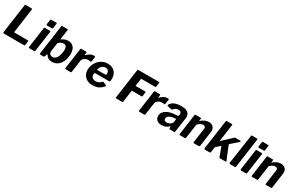

<svg xmlns="http://www.w3.org/2000/svg" viewBox="225 -2362 6121 3991"><g transform="rotate(30 3285.5 -366.0)"><path d="M134 -725Q137 -742 150 -742H298Q313 -742 308 -720L228 -143Q225 -128 237 -128H558Q574 -128 571 -108L558 -13Q557 -5 553 -2.5Q549 0 540 0H56Q33 0 36 -25L134 -725Z M802 -20Q800 -6 795 -3Q790 0 776 0H670Q657 0 652.5 -7Q648 -14 649 -25L718 -515Q719 -525 722 -527.5Q725 -530 733 -530H860Q867 -530 869.5 -523Q872 -516 871 -508ZM887 -615Q885 -602 879.5 -598Q874 -594 860 -594H745Q735 -594 732 -602Q729 -610 731 -621L746 -722Q749 -742 764 -742H891Q898 -742 900.5 -735Q903 -728 901 -719Z M936 0Q923 0 918 -7.5Q913 -15 914 -26L1013 -727Q1014 -737 1017.5 -739.5Q1021 -742 1027 -742H1156Q1164 -742 1165.5 -735Q1167 -728 1165 -719L1134 -493Q1133 -485 1136 -484Q1139 -483 1147 -490Q1166 -504 1188 -515.5Q1210 -527 1236 -533.5Q1262 -540 1291 -540Q1352 -540 1391.5 -513.5Q1431 -487 1451.5 -439.5Q1472 -392 1472 -327Q1472 -269 1457 -209.5Q1442 -150 1410 -100Q1378 -50 1328 -20Q1278 10 1208 10Q1172 10 1144 -1.5Q1116 -13 1095 -32Q1074 -51 1061 -73Q1058 -78 1052.5 -77Q1047 -76 1043 -64L1029 -18Q1026 -7 1021 -3.5Q1016 0 1006 0ZM1089 -178Q1086 -149 1095.5 -127.5Q1105 -106 1124.5 -95Q1144 -84 1169 -84Q1211 -84 1240 -110Q1269 -136 1285.5 -175Q1302 -214 1310 -257.5Q1318 -301 1318 -336Q1318 -391 1297.5 -416.5Q1277 -442 1237 -442Q1202 -442 1172.5 -425.5Q1143 -409 1120 -385Z M1544 0Q1532 0 1527 -7.5Q1522 -15 1523 -25L1592 -516Q1593 -525 1596 -527.5Q1599 -530 1606 -530H1725Q1733 -530 1737 -525Q1741 -520 1739 -509L1732 -464Q1731 -454 1734.5 -453.5Q1738 -453 1745 -459Q1768 -484 1795.5 -502Q1823 -520 1850.5 -530Q1878 -540 1901 -540Q1921 -540 1931.5 -537Q1942 -534 1941 -525L1925 -413Q1924 -402 1921.5 -399Q1919 -396 1913 -397Q1893 -400 1874.5 -401Q1856 -402 1845 -402Q1825 -402 1803.5 -394.5Q1782 -387 1763 -373.5Q1744 -360 1731.5 -343.5Q1719 -327 1717 -311L1676 -19Q1674 -6 1669 -3Q1664 0 1650 0H1544Z M2179 10Q2107 10 2053 -19.5Q1999 -49 1968.5 -101Q1938 -153 1938 -222Q1938 -284 1960.5 -340.5Q1983 -397 2023.5 -442.5Q2064 -488 2119.5 -514Q2175 -540 2242 -540Q2311 -540 2362.5 -512.5Q2414 -485 2442.5 -433Q2471 -381 2471 -307Q2471 -294 2470 -280Q2469 -266 2467 -251Q2466 -243 2461 -239.5Q2456 -236 2444 -236H2107Q2097 -236 2094 -223Q2091 -210 2091 -193Q2091 -145 2122 -120Q2153 -95 2201 -95Q2239 -95 2272 -110.5Q2305 -126 2337 -161Q2342 -166 2347.5 -165.5Q2353 -165 2360 -162L2426 -131Q2446 -122 2433 -105Q2393 -61 2354.5 -35.5Q2316 -10 2273.5 0Q2231 10 2179 10ZM2306 -316Q2316 -316 2323 -324.5Q2330 -333 2330 -355Q2330 -391 2308.5 -418.5Q2287 -446 2243 -446Q2210 -446 2181 -429Q2152 -412 2133 -382.5Q2114 -353 2110 -316Z M2837 -727Q2839 -737 2842 -739.5Q2845 -742 2852 -742H3354Q3366 -742 3364 -726L3350 -631Q3349 -621 3345.5 -617.5Q3342 -614 3330 -614H3007Q3001 -614 2998 -610.5Q2995 -607 2993 -595L2971 -439Q2970 -432 2972 -429.5Q2974 -427 2981 -427H3206Q3213 -427 3215 -424.5Q3217 -422 3216 -416L3202 -315Q3201 -307 3198 -304.5Q3195 -302 3185 -302H2964Q2957 -302 2954 -299Q2951 -296 2949 -284L2912 -18Q2911 -6 2907 -3Q2903 0 2891 0H2753Q2740 0 2738 -4.5Q2736 -9 2738 -25L2837 -727Z M3312 0Q3300 0 3295 -7.5Q3290 -15 3291 -25L3360 -516Q3361 -525 3364 -527.5Q3367 -530 3374 -530H3493Q3501 -530 3505 -525Q3509 -520 3507 -509L3500 -464Q3499 -454 3502.5 -453.5Q3506 -453 3513 -459Q3536 -484 3563.5 -502Q3591 -520 3618.5 -530Q3646 -540 3669 -540Q3689 -540 3699.5 -537Q3710 -534 3709 -525L3693 -413Q3692 -402 3689.5 -399Q3687 -396 3681 -397Q3661 -400 3642.5 -401Q3624 -402 3613 -402Q3593 -402 3571.5 -394.5Q3550 -387 3531 -373.5Q3512 -360 3499.5 -343.5Q3487 -327 3485 -311L3444 -19Q3442 -6 3437 -3Q3432 0 3418 0H3312Z M4002 -49Q3970 -18 3927.5 -4Q3885 10 3838 10Q3767 10 3727.5 -26.5Q3688 -63 3688 -120Q3688 -177 3717.5 -215.5Q3747 -254 3793.5 -278Q3840 -302 3895.5 -313Q3951 -324 4002 -325L4038 -328Q4057 -328 4060 -347L4063 -368Q4064 -372 4064 -376.5Q4064 -381 4064 -384Q4064 -414 4046 -429Q4028 -444 3995 -444Q3963 -444 3932 -431Q3901 -418 3878 -382Q3875 -377 3870.5 -375.5Q3866 -374 3856 -376L3759 -399Q3753 -401 3749.5 -408Q3746 -415 3754 -432Q3787 -488 3851 -514Q3915 -540 4003 -540Q4078 -540 4124 -522Q4170 -504 4191 -472Q4212 -440 4212 -397Q4212 -390 4211.5 -383Q4211 -376 4210 -368L4160 -18Q4159 -5 4156 -2.5Q4153 0 4142 0H4039Q4029 0 4026 -7Q4023 -14 4022 -26L4023 -52Q4021 -70 4002 -49ZM4045 -241Q4046 -249 4044.5 -251.5Q4043 -254 4035 -253L3999 -250Q3978 -249 3951 -243Q3924 -237 3899 -225.5Q3874 -214 3857.5 -194Q3841 -174 3841 -144Q3841 -121 3858 -106Q3875 -91 3906 -91Q3934 -91 3956.5 -99Q3979 -107 3995 -119Q4012 -132 4023 -146.5Q4034 -161 4036 -176Z M4280 0Q4270 0 4267.5 -7.5Q4265 -15 4266 -25L4335 -516Q4336 -525 4339 -527.5Q4342 -530 4349 -530H4477Q4483 -530 4485.5 -527.5Q4488 -525 4486 -517L4479 -467Q4478 -455 4489 -465Q4530 -499 4574 -519.5Q4618 -540 4664 -540Q4732 -540 4770 -503Q4808 -466 4808 -406Q4808 -399 4807.5 -392Q4807 -385 4806 -378L4756 -20Q4754 -8 4749 -4Q4744 0 4731 0H4616Q4605 0 4603 -7Q4601 -14 4602 -25L4649 -359Q4650 -365 4650.5 -370Q4651 -375 4651 -378Q4651 -403 4636.5 -416Q4622 -429 4592 -429Q4570 -429 4549.5 -421Q4529 -413 4509.5 -398.5Q4490 -384 4469 -363L4419 -19Q4417 -6 4411.5 -3Q4406 0 4392 0H4280Z M5387 -20Q5390 -12 5388 -6Q5386 0 5374 0H5243Q5233 0 5227.5 -7.5Q5222 -15 5219 -24L5144 -228Q5139 -243 5126 -230L5046 -158Q5042 -154 5037.5 -148Q5033 -142 5031 -132L5016 -20Q5014 -6 5009 -3Q5004 0 4990 0H4885Q4871 0 4866 -7Q4861 -14 4862 -25L4961 -727Q4963 -737 4966 -739.5Q4969 -742 4976 -742H5104Q5111 -742 5113.5 -735Q5116 -728 5114 -720L5057 -309Q5056 -304 5057.5 -305.5Q5059 -307 5065 -314L5283 -518Q5291 -526 5297.5 -528Q5304 -530 5311 -530H5418Q5432 -530 5436.5 -521Q5441 -512 5431 -502L5269 -360Q5263 -354 5259.5 -348.5Q5256 -343 5259 -331L5387 -20Z M5620 -20Q5618 -6 5613 -3Q5608 0 5593 0H5487Q5474 0 5469 -7Q5464 -14 5465 -25L5568 -727Q5569 -737 5571.5 -739.5Q5574 -742 5582 -742H5708Q5721 -742 5718 -723Z M5885 -20Q5883 -6 5878 -3Q5873 0 5859 0H5753Q5740 0 5735.5 -7Q5731 -14 5732 -25L5801 -515Q5802 -525 5805 -527.5Q5808 -530 5816 -530H5943Q5950 -530 5952.5 -523Q5955 -516 5954 -508ZM5970 -615Q5968 -602 5962.5 -598Q5957 -594 5943 -594H5828Q5818 -594 5815 -602Q5812 -610 5814 -621L5829 -722Q5832 -742 5847 -742H5974Q5981 -742 5983.5 -735Q5986 -728 5984 -719Z M6011 0Q6001 0 5998.5 -7.5Q5996 -15 5997 -25L6066 -516Q6067 -525 6070 -527.5Q6073 -530 6080 -530H6208Q6214 -530 6216.5 -527.5Q6219 -525 6217 -517L6210 -467Q6209 -455 6220 -465Q6261 -499 6305 -519.5Q6349 -540 6395 -540Q6463 -540 6501 -503Q6539 -466 6539 -406Q6539 -399 6538.5 -392Q6538 -385 6537 -378L6487 -20Q6485 -8 6480 -4Q6475 0 6462 0H6347Q6336 0 6334 -7Q6332 -14 6333 -25L6380 -359Q6381 -365 6381.5 -370Q6382 -375 6382 -378Q6382 -403 6367.5 -416Q6353 -429 6323 -429Q6301 -429 6280.5 -421Q6260 -413 6240.5 -398.5Q6221 -384 6200 -363L6150 -19Q6148 -6 6142.5 -3Q6137 0 6123 0H6011Z"/></g></svg>

Font: Libre Franklin
Style: Bold Italic
Weight: 700
Italic angle: -8°
Designer: Pablo Impallari, Rodrigo Fuenzalida, Nhung Nguyen
Foundry: Impallari Type
Version: Version 3.000